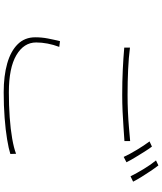

<svg xmlns="http://www.w3.org/2000/svg" viewBox="61 -921 878 1040"><g transform="rotate(90 500.0 -401.0)"><path d="M238 -666Q291 -659 357 -656Q423 -653 494 -653Q541 -653 585.5 -655Q630 -657 670 -660.5Q710 -664 744 -667V-636Q711 -634 670 -631Q629 -628 584 -626Q539 -624 494 -624Q422 -624 358.5 -627Q295 -630 238 -635ZM234 -283Q222 -251 216 -219.5Q210 -188 210 -158Q210 -91 279 -50.5Q348 -10 480 -10Q551 -10 615 -14.5Q679 -19 730.5 -28Q782 -37 813 -49L814 -18Q786 -9 735 -0.5Q684 8 618 13Q552 18 480 18Q391 18 324 -1Q257 -20 219.5 -58Q182 -96 182 -153Q182 -188 188.5 -221.5Q195 -255 203 -287ZM774 -785Q787 -768 802 -744Q817 -720 832.5 -694.5Q848 -669 859 -647L830 -632Q816 -663 791.5 -703.5Q767 -744 746 -772ZM876 -820Q890 -802 906.5 -777.5Q923 -753 938.5 -728Q954 -703 964 -683L935 -669Q918 -703 895 -741Q872 -779 849 -807Z"/></g></svg>

Font: Noto Sans SC Thin Thin
Style: Regular
Weight: 250
Version: Version 2.004-H2;hotconv 1.0.118;makeotfexe 2.5.65603